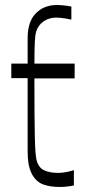

<svg xmlns="http://www.w3.org/2000/svg" viewBox="-20 -736 339 764"><path d="M274 2Q259 5 245 6.5Q231 8 219 8Q179 8 152 -2Q125 -12 108 -41Q97 -63 93.5 -84.5Q90 -106 90 -136V-425H25V-483H90Q90 -508 90 -533Q90 -558 90 -584Q90 -650 122.5 -683Q155 -716 206 -716Q219 -716 233.5 -714.5Q248 -713 264 -710V-658Q251 -661 240.5 -662.5Q230 -664 221.5 -665Q213 -666 204 -666Q175 -666 153.5 -651Q132 -636 124 -611Q120 -597 118.5 -568.5Q117 -540 117 -483H277V-424H117Q117 -414 117 -403Q117 -392 117 -382Q117 -268 118.5 -195.5Q120 -123 125 -101Q133 -68 156.5 -58Q180 -48 210 -48Q239 -48 274 -59Z"/></svg>

Font: Ojuju
Style: Regular
Weight: 400
Designer: Chisaokwu Joboson, Mirko Velimirovic
Foundry: Udi Foundry
Version: Version 1.000